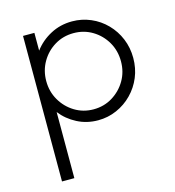

<svg xmlns="http://www.w3.org/2000/svg" viewBox="-96 -493 713 783"><g transform="rotate(-15 260.5 -102.0)"><path d="M70.1 208.3V-406.2H118.1V-331.2Q145.8 -368.1 187.2 -389.9Q228.5 -411.8 277.8 -411.8Q319.4 -411.8 356.6 -395.8Q393.8 -379.9 421.9 -351Q450 -322.2 465.6 -284.4Q481.2 -246.5 481.2 -203.5Q481.2 -159.7 465.6 -122.2Q450 -84.7 421.9 -55.9Q393.8 -27.1 356.6 -10.8Q319.4 5.6 277.8 5.6Q229.9 5.6 189.6 -15.3Q149.3 -36.1 122.2 -70.8V208.3ZM271.5 -42.4Q315.3 -42.4 351 -64.2Q386.8 -86.1 408 -122.2Q429.2 -158.3 429.2 -202.8Q429.2 -247.9 408 -284.4Q386.8 -320.8 351 -342.4Q315.3 -363.9 271.5 -363.9Q227.8 -363.9 192 -342.4Q156.2 -320.8 135.1 -284.4Q113.9 -247.9 113.9 -203.5Q113.9 -159 135.1 -122.6Q156.2 -86.1 192 -64.2Q227.8 -42.4 271.5 -42.4Z"/></g></svg>

Font: Afacad Flux Light
Style: Regular
Weight: 300
Designer: Kristian Moeller
Foundry: Dicotype
Version: Version 1.100